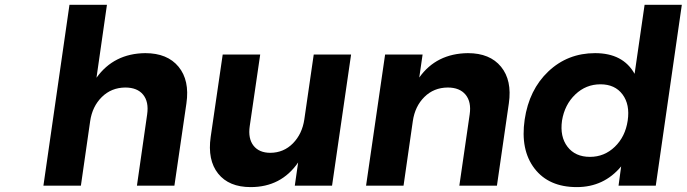

<svg xmlns="http://www.w3.org/2000/svg" viewBox="-20 -762 2818 788"><path d="M158.2 0 265.1 -742.2H418.9L376 -442.9Q447.3 -542.5 576.2 -543.9Q667 -543.9 712.9 -488Q758.8 -432.1 745.1 -337.9L695.8 0H542L584 -293Q591.3 -344.2 567.4 -373.5Q543.5 -402.8 494.1 -402.8Q437 -402.3 397.9 -363.8Q358.9 -325.2 350.1 -265.1L312 0Z M844.7 -200.2 894 -538.1H1047.9L1004.9 -244.1Q997.6 -193.4 1020.5 -164.1Q1043.5 -134.8 1089.8 -134.8Q1144.5 -135.3 1182.4 -173.8Q1220.2 -212.4 1229 -272L1267.6 -538.1H1420.9L1342.8 0H1189.9L1203.6 -95.2Q1133.8 5.9 1008.8 5.9Q919.4 5.9 875.2 -49.6Q831.1 -105 844.7 -200.2Z M1482.4 0 1560.5 -538.1H1714.4L1700.7 -443.8Q1771 -542.5 1900.4 -543.9Q1990.7 -543.9 2036.4 -488Q2082 -432.1 2068.4 -337.9L2019.5 0H1865.2L1907.7 -293Q1915 -343.8 1890.9 -373.3Q1866.7 -402.8 1817.4 -402.8Q1760.3 -402.3 1721.7 -364Q1683.1 -325.7 1674.3 -265.1L1636.2 0Z M2133.3 -271Q2151.4 -394 2230.7 -469Q2310.1 -543.9 2422.4 -543.9Q2537.1 -543.9 2584.5 -459L2625.5 -742.2H2778.3L2671.4 0H2518.6L2529.3 -79.1Q2458.5 5.9 2347.2 5.9Q2232.4 5.9 2173.8 -70.3Q2115.2 -146.5 2133.3 -271ZM2286.6 -267.1Q2277.3 -201.2 2309.1 -159.7Q2340.8 -118.2 2401.4 -118.2Q2460.4 -118.2 2503.4 -159.7Q2546.4 -201.2 2556.2 -267.1Q2565.9 -333 2534.9 -374.5Q2503.9 -416 2444.3 -416Q2384.8 -416 2341.1 -374.3Q2297.4 -332.5 2286.6 -267.1Z"/></svg>

Font: Trueno SemiBold
Style: Italic
Weight: 600
Designer: Julieta Ulanovsky
Foundry: Julieta Ulanovsky
Version: Version 3.001b | FøM Fix